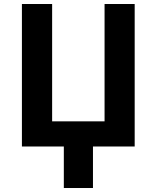

<svg xmlns="http://www.w3.org/2000/svg" viewBox="-20 -734 785 962"><path d="M654.8 0H445.8V208H299.8V0H89.8V-713.9H241.2V-126H503.9V-713.9H654.8Z"/></svg>

Font: Droid Sans Thai
Style: Bold
Weight: 700
Designer: Steve Matteson
Foundry: Ascender Corporation
Version: Version 1.00